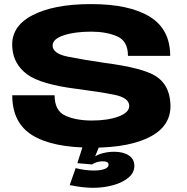

<svg xmlns="http://www.w3.org/2000/svg" viewBox="-20 -700 890 916"><path d="M420.5 4.5Q230 4.5 134.2 -54.8Q38.5 -114 38.5 -245.5H240.5Q240.5 -172 291.2 -148.5Q342 -125 418.5 -125Q494 -125 545.2 -144Q596.5 -163 596.5 -194.5Q596.5 -233.5 525.8 -247.8Q455 -262 346 -276Q173.5 -297.5 109.2 -345.5Q45 -393.5 39 -470Q29 -570.5 131.5 -625.5Q234 -680.5 414.5 -680.5Q596.5 -680.5 694.2 -620.5Q792 -560.5 792 -433.5H590.5Q590.5 -504.5 538.5 -526.8Q486.5 -549 415 -549Q336.5 -549 283.8 -531.5Q231 -514 231 -482.5Q231 -444.5 303.2 -429.8Q375.5 -415 479.5 -400Q663 -376 724.5 -336Q786 -296 792.5 -212Q802 -106 702.5 -50.8Q603 4.5 420.5 4.5ZM621 91.5Q621 124.5 592 148.2Q563 172 517.8 184Q472.5 196 424.5 196Q374.5 196 312.5 183L341 102Q386 113.5 427 113.5Q460.5 113.5 479.2 106.2Q498 99 498 86Q498 77 490.5 73.2Q483 69.5 467.5 69.5Q454.5 69.5 440.5 74.2Q426.5 79 419 84.5L349 78.5L374.5 -1H453L434 46Q449.5 36 474 30Q498.5 24 524.5 24Q568 24 594.5 41.5Q621 59 621 91.5Z"/></svg>

Font: Anybody Wide
Style: Bold
Weight: 700
Width: 7
Designer: Tyler Finck
Foundry: Etcetera Type Company
Version: Version 1.000; ttfautohint (v1.8)